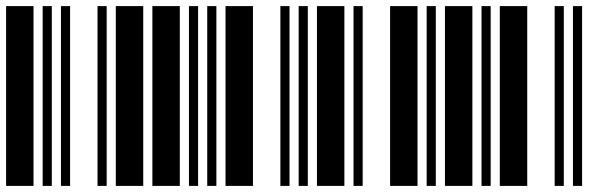

<svg xmlns="http://www.w3.org/2000/svg" viewBox="-20 -610 1960 630"><path d="M0 0V-590H90V0ZM120 0V-590H150V0ZM180 0V-590H210V0ZM300 0V-590H330V0ZM360 0V-590H450V0Z M480 0V-590H570V0ZM600 0V-590H630V0ZM660 0V-590H690V0ZM720 0V-590H810V0ZM900 0V-590H930V0Z M960 0V-590H990V0ZM1020 0V-590H1110V0ZM1140 0V-590H1170V0ZM1260 0V-590H1350V0ZM1380 0V-590H1410V0Z M1440 0V-590H1530V0ZM1560 0V-590H1590V0ZM1620 0V-590H1710V0ZM1800 0V-590H1830V0ZM1860 0V-590H1890V0Z"/></svg>

Font: Libre Barcode 39
Style: Regular
Weight: 400
Version: Version 1.005; ttfautohint (v1.8.3)